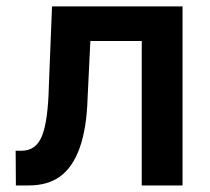

<svg xmlns="http://www.w3.org/2000/svg" viewBox="-20 -565 640 585"><path d="M536.2 0H411.9V-440H255.3L246.8 -264.2Q241.1 -83.8 162.3 -26.6Q123.9 0 68.2 0H28.4L27.7 -105.8H46.5Q89.8 -105.8 108 -150.9Q126.4 -196.7 128.9 -304L138.5 -545.5H536.2Z"/></svg>

Font: Linik Sans SemiBold
Style: Regular
Weight: 600
Designer: Fonts by Rasmus Andersson / Changes by Cristiano Sobral with parts from Marc Monis
Foundry: rsms
Version: Version 3.020; ttfautohint (v1.6)